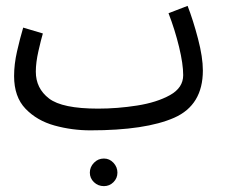

<svg xmlns="http://www.w3.org/2000/svg" viewBox="-20 -423 766 654"><path d="M288 21Q476 21 573.5 -22Q671 -65 671 -183Q671 -228 654.5 -291Q638 -354 619 -403L554 -378Q576 -321 590 -263Q604 -205 604 -167Q604 -124 559 -99Q514 -74 447 -63.5Q380 -53 314 -53Q192 -53 147 -87.5Q102 -122 102 -179Q102 -210 111 -249.5Q120 -289 126 -309L59 -329Q48 -292 38 -248Q28 -204 28 -164Q28 -93 67 -52.5Q106 -12 165.5 4.5Q225 21 288 21ZM380 165Q380 146 366.5 131.5Q353 117 334 117Q314 117 300 131.5Q286 146 286 165Q286 184 300 197.5Q314 211 334 211Q353 211 366.5 197.5Q380 184 380 165Z"/></svg>

Font: Noto Sans Arabic Condensed
Style: Regular
Weight: 400
Width: 3
Designer: Nadine Chahine
Foundry: Monotype Imaging Inc.
Version: 1.001